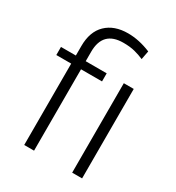

<svg xmlns="http://www.w3.org/2000/svg" viewBox="-181 -871 901 982"><g transform="rotate(30 269.0 -380.0)"><path d="M169.9 0H111.8V-480.5H23.9V-528.3H111.8V-584Q111.8 -669.4 158.9 -714.8Q206.1 -760.3 287.1 -760.3Q352.5 -760.3 421.9 -731.4L412.1 -680.7Q386.7 -691.9 358.2 -699.2Q329.6 -706.5 290.5 -706.5Q169.9 -706.5 169.9 -584V-528.3H293.9V-480.5H169.9ZM453.6 -528.3V0H395V-528.3Z"/></g></svg>

Font: Vazirmatn RD FD ExtraLight
Style: Regular
Weight: 200
Designer: Saber Rastikerdar
Foundry: Saber Rastikerdar
Version: Version 33.003